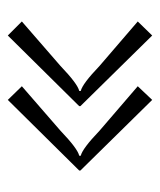

<svg xmlns="http://www.w3.org/2000/svg" viewBox="21 -607 410 492"><g transform="rotate(90 226.0 -361.0)"><path d="M252 -359 71 -176 35 -212 149 -311Q195 -355 213 -359V-363Q195 -367 149 -411L35 -509L71 -546L252 -362ZM417 -359 236 -176 201 -212 315 -311Q361 -355 379 -359V-363Q361 -367 315 -411L201 -509L236 -546L417 -362Z"/></g></svg>

Font: FoglihtenNo06
Style: Regular
Weight: 500
Designer: gluk (gluksza@wp.pl)
Foundry: gluk (gluksza@wp.pl)
Version: Version 0.76